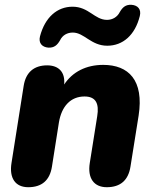

<svg xmlns="http://www.w3.org/2000/svg" viewBox="-20 -774 642 802"><path d="M98 8C155 8 188 -21 197 -78L226 -262C237 -330 275 -371 333 -371C380 -371 395 -342 386 -288L355 -93C345 -30 372 8 426 8C483 8 516 -21 525 -78L559 -291C582 -439 517 -503 411 -503C340 -503 283 -474 248 -421C253 -473 225 -501 177 -501C122 -501 88 -472 79 -416L28 -93C18 -30 44 8 98 8ZM182 -575C206 -574 219 -585 231 -606C241 -627 261 -638 284 -638C332 -638 360 -583 428 -583C493 -583 544 -627 564 -707C571 -735 556 -752 529 -754C505 -755 492 -744 480 -723C470 -703 450 -691 427 -691C375 -691 351 -746 283 -746C219 -746 168 -702 147 -622C140 -594 156 -577 182 -575Z"/></svg>

Font: SN Pro Heavy
Style: Italic
Weight: 800
Italic angle: -9°
Designer: Tobias Whetton
Foundry: Supernotes
Version: Version 1.001;Glyphs 3.2 (3249)